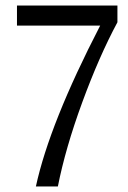

<svg xmlns="http://www.w3.org/2000/svg" viewBox="-20 -670 461 690"><path d="M109 0Q158 -226 340 -578H41V-650H402V-590Q336 -467 275.5 -302Q215 -137 188 0Z"/></svg>

Font: Arsenal
Style: Regular
Weight: 400
Designer: Andrij Shevchenko
Foundry: Stairsfor
Version: Version 2.001;PS 002.001;hotconv 1.0.88;makeotf.lib2.5.64775